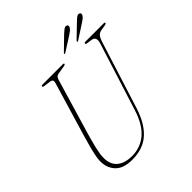

<svg xmlns="http://www.w3.org/2000/svg" viewBox="-229 -1006 1172 1172"><g transform="rotate(-45 356.5 -420.0)"><path d="M463.5 -191.5 602 -628.5Q616.5 -676 579.5 -681L546.5 -685.5Q535.5 -687 535.5 -693.5Q535.5 -700 546 -700H706Q713 -700 713 -695.5Q713 -688.5 698.5 -686L666.5 -681Q648 -678 637.2 -666.8Q626.5 -655.5 617.5 -628.5L479 -190.5Q447 -90.5 389.5 -39Q332 12.5 238.5 12.5Q162 12.5 126.5 -26.2Q91 -65 93 -124.5Q93.5 -143.5 99.8 -173Q106 -202.5 115.5 -237Q125 -271.5 134.5 -304.5L238.5 -653Q245 -675.5 223.5 -679.5L177 -686Q165 -687.5 165 -694Q165.5 -700 175 -700H351.5Q359.5 -700 359.5 -695.5Q359.5 -688.5 345.5 -686.5L292.5 -678Q272.5 -675 266 -653L162 -303Q144 -242 133.8 -198.5Q123.5 -155 122.5 -124.5Q120.5 -66 155 -35.2Q189.5 -4.5 254 -4.5Q326.5 -4.5 380 -50Q433.5 -95.5 463.5 -191.5ZM484 -822Q500 -837 511.5 -845.5Q523 -854 533 -850.5Q548 -845 538 -827.5Q533 -819 524 -812.2Q515 -805.5 504 -798L411 -738.5Q404.5 -734 401.5 -738Q401 -741.5 407.5 -747.5ZM591.5 -819Q607 -834.5 618.5 -843Q630 -851.5 640 -848Q655 -842.5 645.5 -825Q640 -816 630.8 -809.2Q621.5 -802.5 611 -795.5L518.5 -735.5Q511 -731 509 -735Q508.5 -738.5 514.5 -745Z"/></g></svg>

Font: Fraunces 144pt Soft Thin
Style: Italic
Weight: 100
Italic angle: -16°
Version: Version 1.000;[0bf87f6ff]